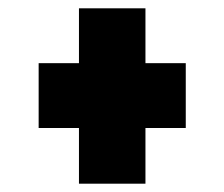

<svg xmlns="http://www.w3.org/2000/svg" viewBox="-20 -552 540 462"><path d="M427 -244V-400H330V-532H170V-400H73V-244H170V-110H330V-244Z"/></svg>

Font: Blinker Headline
Style: Regular
Weight: 900
Width: 4
Designer: Juergen Huber
Foundry: supertype
Version: Version 1.015;PS 1.15;hotconv 1.0.88;makeotf.lib2.5.647800